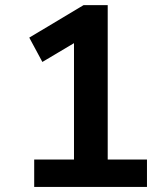

<svg xmlns="http://www.w3.org/2000/svg" viewBox="-20 -739 653 759"><path d="M561 0V-108.4H405.8V-718.8H310.5L95.7 -590.3L147.5 -494.1L272.5 -568.4V-108.4H115.2V0Z"/></svg>

Font: Winston SemiBold
Style: Regular
Weight: 600
Designer: Vernon Adams, Kim Jin-seong, David Berlow, Cristiano Sobral
Foundry: The Winston Project Authors
Version: Version 3.004